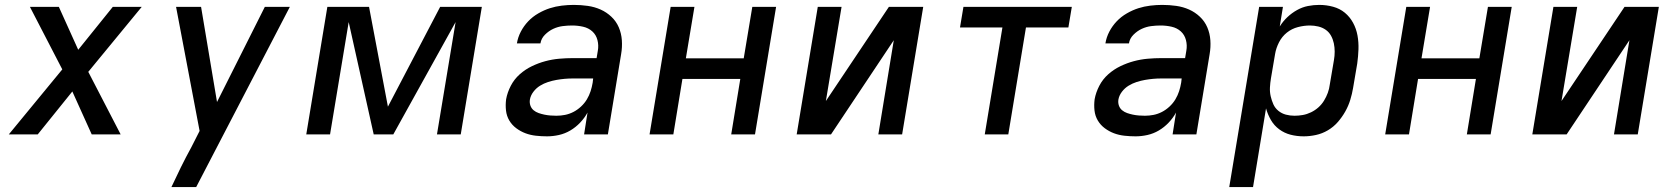

<svg xmlns="http://www.w3.org/2000/svg" viewBox="-20 -548 6840 783"><path d="M16 0 234 -265 102 -520H220L299 -345L440 -520H558L340 -255L472 0H354L275 -175L134 0Z M679 215Q698 174 718 133.5Q738 93 760 53L794 -14L698 -520H800L865 -132L1060 -520H1162L780 215Z M1229 0 1315 -520H1485L1562 -113L1775 -520H1945L1859 0H1762L1838 -458L1584 0H1504L1402 -458L1326 0Z M2211 8Q2188 8 2165.5 5.5Q2143 3 2123 -4.5Q2103 -12 2085.5 -25Q2068 -38 2057 -56.5Q2046 -75 2043.5 -97.5Q2041 -120 2044 -143Q2049 -171 2063 -198Q2077 -225 2099.5 -245Q2122 -265 2149 -278Q2176 -291 2204 -298.5Q2232 -306 2260.5 -308.5Q2289 -311 2316 -311H2413L2418 -341Q2422 -363 2416.5 -384.5Q2411 -406 2395.5 -420Q2380 -434 2358 -439Q2336 -444 2313 -444Q2294 -444 2274.5 -441.5Q2255 -439 2236.5 -430.5Q2218 -422 2202.5 -406.5Q2187 -391 2184 -371H2088Q2092 -396 2104 -419Q2116 -442 2134 -461Q2152 -480 2175.5 -493.5Q2199 -507 2222.5 -514.5Q2246 -522 2271 -525Q2296 -528 2320 -528Q2349 -528 2377 -524Q2405 -520 2429.5 -509Q2454 -498 2473.5 -479.5Q2493 -461 2503.5 -436.5Q2514 -412 2516 -384Q2518 -356 2513 -327L2459 0H2362L2376 -89Q2364 -67 2346 -48Q2328 -29 2306 -16Q2284 -3 2259.5 2.5Q2235 8 2211 8ZM2249 -76Q2267 -76 2284.5 -79.5Q2302 -83 2318.5 -91.5Q2335 -100 2349.5 -113.5Q2364 -127 2373.5 -143Q2383 -159 2388.5 -176Q2394 -193 2397 -211L2399 -228H2316Q2299 -228 2282.5 -226.5Q2266 -225 2249 -222Q2232 -219 2215 -213.5Q2198 -208 2182.5 -198.5Q2167 -189 2155.5 -174Q2144 -159 2141 -142Q2139 -129 2143 -117.5Q2147 -106 2156 -98.5Q2165 -91 2176.5 -87Q2188 -83 2200 -80.5Q2212 -78 2224.5 -77Q2237 -76 2249 -76Z M2629 0 2715 -520H2812L2777 -310H3013L3048 -520H3145L3059 0H2962L2999 -226H2763L2726 0Z M3229 0 3315 -520H3412L3348 -136L3605 -520H3745L3659 0H3562L3625 -384L3369 0Z M3996 0 4068 -436H3895L3909 -520H4351L4337 -436H4164L4092 0Z M4611 8Q4588 8 4565.5 5.5Q4543 3 4523 -4.5Q4503 -12 4485.5 -25Q4468 -38 4457 -56.5Q4446 -75 4443.5 -97.5Q4441 -120 4444 -143Q4449 -171 4463 -198Q4477 -225 4499.5 -245Q4522 -265 4549 -278Q4576 -291 4604 -298.5Q4632 -306 4660.5 -308.5Q4689 -311 4716 -311H4813L4818 -341Q4822 -363 4816.5 -384.5Q4811 -406 4795.5 -420Q4780 -434 4758 -439Q4736 -444 4713 -444Q4694 -444 4674.5 -441.5Q4655 -439 4636.5 -430.5Q4618 -422 4602.5 -406.5Q4587 -391 4584 -371H4488Q4492 -396 4504 -419Q4516 -442 4534 -461Q4552 -480 4575.5 -493.5Q4599 -507 4622.5 -514.5Q4646 -522 4671 -525Q4696 -528 4720 -528Q4749 -528 4777 -524Q4805 -520 4829.5 -509Q4854 -498 4873.5 -479.5Q4893 -461 4903.5 -436.5Q4914 -412 4916 -384Q4918 -356 4913 -327L4859 0H4762L4776 -89Q4764 -67 4746 -48Q4728 -29 4706 -16Q4684 -3 4659.5 2.5Q4635 8 4611 8ZM4649 -76Q4667 -76 4684.5 -79.5Q4702 -83 4718.5 -91.5Q4735 -100 4749.5 -113.5Q4764 -127 4773.5 -143Q4783 -159 4788.5 -176Q4794 -193 4797 -211L4799 -228H4716Q4699 -228 4682.5 -226.5Q4666 -225 4649 -222Q4632 -219 4615 -213.5Q4598 -208 4582.5 -198.5Q4567 -189 4555.5 -174Q4544 -159 4541 -142Q4539 -129 4543 -117.5Q4547 -106 4556 -98.5Q4565 -91 4576.5 -87Q4588 -83 4600 -80.5Q4612 -78 4624.5 -77Q4637 -76 4649 -76Z M4993 215 5115 -520H5212L5199 -440Q5212 -461 5230 -478Q5248 -495 5269.5 -507Q5291 -519 5314 -523.5Q5337 -528 5360 -528Q5389 -528 5416.5 -520.5Q5444 -513 5464.5 -496Q5485 -479 5498 -455Q5511 -431 5516 -403.5Q5521 -376 5520 -347Q5519 -318 5515 -289L5498 -189Q5494 -165 5486.5 -140.5Q5479 -116 5466 -93Q5453 -70 5435.5 -50Q5418 -30 5395 -16.5Q5372 -3 5346.5 2.5Q5321 8 5297 8Q5269 8 5243.5 1.5Q5218 -5 5197 -20.5Q5176 -36 5163 -58.5Q5150 -81 5143 -106L5090 215ZM5259 -76Q5276 -76 5293 -79Q5310 -82 5326.5 -90Q5343 -98 5356.5 -110Q5370 -122 5379.5 -137.5Q5389 -153 5395 -169.5Q5401 -186 5403 -203L5420 -303Q5423 -320 5423 -337.5Q5423 -355 5419.5 -371.5Q5416 -388 5408 -402.5Q5400 -417 5386.5 -426.5Q5373 -436 5356 -440Q5339 -444 5322 -444Q5298 -444 5273 -437.5Q5248 -431 5228 -415Q5208 -399 5196 -375.5Q5184 -352 5180 -328L5163 -228Q5160 -210 5159 -191.5Q5158 -173 5162 -155.5Q5166 -138 5173 -122.5Q5180 -107 5193.5 -96Q5207 -85 5224 -80.5Q5241 -76 5259 -76Z M5629 0 5715 -520H5812L5777 -310H6013L6048 -520H6145L6059 0H5962L5999 -226H5763L5726 0Z M6229 0 6315 -520H6412L6348 -136L6605 -520H6745L6659 0H6562L6625 -384L6369 0Z"/></svg>

Font: Iosevka Aile Medium Oblique
Style: Regular
Weight: 500
Italic angle: -9°
Designer: Belleve Invis
Foundry: Belleve Invis
Version: Version 31.1.0; ttfautohint (v1.8.4)